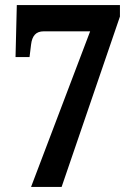

<svg xmlns="http://www.w3.org/2000/svg" viewBox="-20 -734 529 754"><path d="M102 0 334 -611H152Q129 -611 117 -598Q105 -585 102 -559L96 -510H41L46 -714H451V-669L222 0Z"/></svg>

Font: Noto Serif Lao Condensed
Style: Bold
Weight: 700
Width: 3
Designer: Monotype Design Team
Foundry: Monotype Imaging Inc.
Version: Version 2.003; ttfautohint (v1.8.4.7-5d5b)